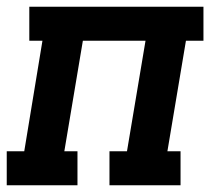

<svg xmlns="http://www.w3.org/2000/svg" viewBox="-24 -550 644 570"><path d="M-4 0V-101H48L102 -429H63V-530H580V-429H528L473 -101H512V0H301V-101H353L408 -429H222L167 -101H206V0Z"/></svg>

Font: Iosevka Slab Extended Oblique
Style: Bold
Weight: 700
Width: 7
Italic angle: -9°
Monospace: yes
Designer: Belleve Invis
Foundry: Belleve Invis
Version: Version 11.1.1; ttfautohint (v1.8.3)